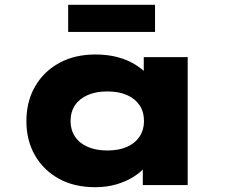

<svg xmlns="http://www.w3.org/2000/svg" viewBox="-20 -771 964 800"><path d="M377 9Q289 9 225 -26.5Q161 -62 125.5 -124Q90 -186 90 -266Q90 -348 126 -410.5Q162 -473 226.5 -508.5Q291 -544 378 -544Q428 -544 469.5 -533Q511 -522 542.5 -502.5Q574 -483 594.5 -460.5Q615 -438 622 -417L579 -412V-533H762V0H575V-144L613 -132Q609 -105 589 -80Q569 -55 537.5 -35Q506 -15 465.5 -3Q425 9 377 9ZM427 -144Q475 -144 509 -159Q543 -174 561.5 -202Q580 -230 580 -266Q580 -305 561.5 -332.5Q543 -360 509 -375Q475 -390 427 -390Q380 -390 345.5 -375Q311 -360 292.5 -332.5Q274 -305 274 -266Q274 -230 292.5 -202Q311 -174 345.5 -159Q380 -144 427 -144ZM264 -638V-751H626V-638Z"/></svg>

Font: Lexend Peta ExtraBold
Style: Regular
Weight: 800
Version: Version 1.007